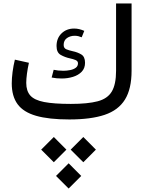

<svg xmlns="http://www.w3.org/2000/svg" viewBox="-20 -690 856 1109"><path d="M217.8 174.3 290.8 247.1 363.5 174.3 290.8 101.3ZM388.2 174.3 461.2 247.1 533.9 174.3 461.2 101.3ZM303.5 326.2 376.5 398.9 449.2 326.2 376.5 253.2ZM336.4 -236.6Q370.8 -236.6 401.6 -246.1Q432.4 -255.6 451.8 -275.6Q471.2 -295.7 471.2 -327.4Q471.2 -362.3 449.7 -375.4Q428.2 -388.4 399.7 -394.3Q379.2 -398.7 363.4 -405.2Q347.7 -411.6 347.7 -430.4Q347.7 -456.8 366.8 -470.1Q386 -483.4 411.1 -483.4Q422.6 -483.4 432.7 -481Q442.9 -478.5 451.9 -474.6L466.8 -511.7Q452.9 -517.8 438.4 -521.5Q423.8 -525.1 408.4 -525.1Q364.3 -525.1 335.4 -497.1Q306.6 -469 306.6 -424.1Q306.6 -386.2 331.2 -372.6Q355.7 -358.9 384.3 -352.8Q402.6 -349.1 416.5 -343.1Q430.4 -337.2 430.4 -324.5Q430.4 -307.9 417.6 -298.5Q404.8 -289.1 385.4 -285.2Q366 -281.2 346.2 -281.2Q330.8 -281.2 315.8 -282.8Q300.8 -284.4 290 -286.9L278.3 -242.2Q292.2 -239.3 307 -237.9Q321.8 -236.6 336.4 -236.6ZM389.2 -89.8Q291 -89.8 234.7 -100.8Q178.5 -111.8 155 -138.3Q131.6 -164.8 131.6 -211.2Q131.6 -233.4 135.7 -264.5Q139.9 -295.7 147 -327.4L65.9 -345.5Q57.4 -310.8 52.6 -274.4Q47.9 -238 47.9 -208.3Q47.9 -134.3 81.5 -88.3Q115.2 -42.2 188.6 -21.1Q262 0 380.4 0Q504.9 0 584.4 -26.7Q663.8 -53.5 701.9 -115.1Q740 -176.8 740 -281.2V-669.9H650.4V-281.2Q650.4 -202.6 625.7 -161.3Q601.1 -119.9 543.9 -104.9Q486.8 -89.8 389.2 -89.8Z"/></svg>

Font: Estedad-FD-VF Thin
Style: Regular
Weight: 100
Designer: Amin Abedi
Version: Version 5.0